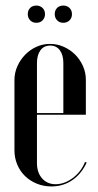

<svg xmlns="http://www.w3.org/2000/svg" viewBox="-20 -662 354 691"><path d="M32 -374Q32 -400 42.5 -423.5Q53 -447 70.5 -465Q88 -483 111 -493.5Q134 -504 160 -504Q186 -504 209.5 -493.5Q233 -483 250.5 -465.5Q268 -448 278.5 -424.5Q289 -401 289 -375V-249H113V-75Q113 -41 131.5 -20Q150 1 180 1Q212 1 242 -21.5Q272 -44 286 -79L292 -77Q273 -36 240 -13.5Q207 9 165 9Q137 9 112.5 -1Q88 -11 70 -28.5Q52 -46 42 -70Q32 -94 32 -121ZM208 -255V-435Q208 -464 195.5 -481Q183 -498 161 -498Q138 -498 125.5 -481Q113 -464 113 -435V-255ZM80 -611Q80 -625 88.5 -633.5Q97 -642 111 -642Q124 -642 133 -633.5Q142 -625 142 -611Q142 -598 133.5 -589Q125 -580 111 -580Q97 -580 88.5 -589Q80 -598 80 -611ZM177 -611Q177 -625 185.5 -633.5Q194 -642 208 -642Q221 -642 230 -633.5Q239 -625 239 -611Q239 -597 230 -588.5Q221 -580 208 -580Q194 -580 185.5 -589Q177 -598 177 -611Z"/></svg>

Font: Moniqa SemBd Narrow Display
Style: Regular
Weight: 600
Width: 4
Designer: Rajesh Rajput
Foundry: Rajesh Rajput
Version: Version 1.000